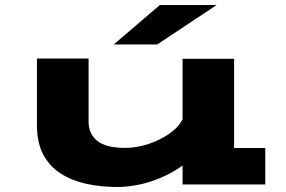

<svg xmlns="http://www.w3.org/2000/svg" viewBox="-20 -734 1140 764"><path d="M446.5 10Q382.5 10 325 -2.2Q267.5 -14.5 222.8 -42.8Q178 -71 152.5 -118.2Q127 -165.5 127 -236V-501H332.5V-249.5Q332.5 -201.5 367 -173.5Q401.5 -145.5 478.5 -145.5Q524 -145.5 571.2 -161.2Q618.5 -177 655.2 -203Q692 -229 706.5 -260V-500H911.5V-145H1035.5V0H706.5V-75.5Q653 -36.5 584 -13.2Q515 10 446.5 10ZM605.5 -557H432.5L616 -714H842Z"/></svg>

Font: Trispace Expanded ExtraBold
Style: Regular
Weight: 800
Width: 7
Designer: Tyler Finck
Foundry: Etcetera Type Company
Version: Version 1.210; ttfautohint (v1.8.3)